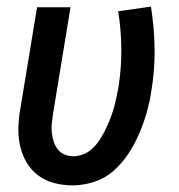

<svg xmlns="http://www.w3.org/2000/svg" viewBox="-20 -552 540 580"><path d="M199 8Q171 8 144 1Q117 -6 95.5 -22Q74 -38 60.5 -61Q47 -84 41 -110Q35 -136 35.5 -164.5Q36 -193 41 -221L92 -530H193L140 -207Q138 -193 136.5 -179Q135 -165 136.5 -151.5Q138 -138 142 -125Q146 -112 154 -101.5Q162 -91 174.5 -85.5Q187 -80 201 -80Q217 -80 233 -86.5Q249 -93 261.5 -105.5Q274 -118 283 -132.5Q292 -147 299.5 -162.5Q307 -178 313 -193.5Q319 -209 323.5 -224.5Q328 -240 331.5 -256.5Q335 -273 338 -289Q347 -347 346.5 -404.5Q346 -462 337 -518L436 -532Q446 -469 447 -405Q448 -341 437 -276Q432 -243 423 -211.5Q414 -180 400.5 -148.5Q387 -117 368 -88Q349 -59 323 -36Q297 -13 264 -2.5Q231 8 199 8Z"/></svg>

Font: Iosevka Curly Semibold Oblique
Style: Regular
Weight: 600
Italic angle: -9°
Monospace: yes
Designer: Belleve Invis
Foundry: Belleve Invis
Version: Version 11.1.0; ttfautohint (v1.8.3)